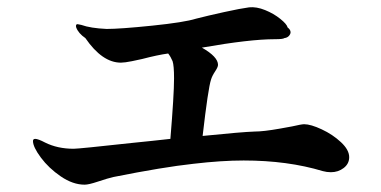

<svg xmlns="http://www.w3.org/2000/svg" viewBox="-20 -625 1040 524"><path d="M933 -196Q933 -178 918 -166.5Q903 -155 883 -155Q872 -155 861 -158Q765 -187 645 -187Q585 -187 508 -178Q425 -169 290 -142Q276 -139 246 -129Q222 -121 211 -121Q179 -121 146 -143.5Q113 -166 91.5 -195Q70 -224 70 -240Q70 -246 76 -246Q84 -246 103 -236Q137 -219 181 -219Q195 -219 341 -235Q368 -238 394.5 -240.5Q421 -243 445 -246Q455 -366 455 -411Q455 -446 451 -458Q446 -470 439 -479Q410 -475 368 -464Q360 -462 340 -458Q320 -454 310 -454Q259 -454 213 -521Q194 -534 188 -550Q186 -557 190 -559H192L202 -557Q227 -548 271 -546Q308 -546 395.5 -555Q483 -564 515 -574Q546 -582 591.5 -592Q637 -602 660 -605Q680 -607 703.5 -597.5Q727 -588 745 -573.5Q763 -559 765 -550Q773 -544 773 -537Q773 -532 768.5 -527Q764 -522 756 -521Q753 -518 730 -518Q662 -518 531 -495Q575 -470 575 -448Q575 -442 567 -430Q559 -418 556 -408Q548 -384 533 -254Q642 -265 675 -266Q699 -266 744 -274L777 -280Q803 -286 810 -286Q828 -286 858 -272Q888 -258 910.5 -237Q933 -216 933 -196Z"/></svg>

Font: Shippori Mincho
Style: Bold
Weight: 700
Designer: FONTDASU
Foundry: FONTDASU / Google Inc. / but / Adobe
Version: Version 3.110; ttfautohint (v1.8.3)